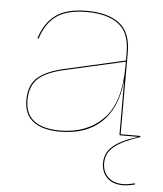

<svg xmlns="http://www.w3.org/2000/svg" viewBox="-53 -578 715 842"><g transform="rotate(5 304.5 -157.0)"><path d="M429 127Q429 165 453 188.5Q477 212 519 212Q539 212 571 204L572 209Q540 217 519 217Q474 217 449 192Q424 167 424 127Q424 82 459.5 52Q495 22 565 1V0H489Q485 0 485 -4V-235H484Q471 -116 404 -54.5Q337 7 224 7Q146 7 105.5 -24.5Q65 -56 65 -118Q65 -184 102.5 -217.5Q140 -251 221 -269L485 -329V-365Q485 -452 435.5 -489Q386 -526 296 -526Q211 -526 164 -493.5Q117 -461 95 -391L90 -393Q113 -464 161 -497.5Q209 -531 296 -531Q388 -531 439 -492.5Q490 -454 490 -365V-5H577V0Q500 25 464.5 54Q429 83 429 127ZM485 -304V-324L221 -264Q143 -247 106.5 -214.5Q70 -182 70 -118Q70 -58 109 -28Q148 2 224 2Q341 2 413 -70.5Q485 -143 485 -304Z"/></g></svg>

Font: Hepta Slab Hairline
Style: Regular
Weight: 400
Designer: Michael LaGattuta
Foundry: Michael LaGattuta
Version: Version 1.100; ttfautohint (v1.8) -l 8 -r 50 -G 200 -x 14 -D